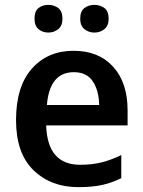

<svg xmlns="http://www.w3.org/2000/svg" viewBox="-20 -760 589 790"><path d="M283 -551Q176 -551 111 -477.5Q46 -404 46 -266Q46 -129 118 -59.5Q190 10 302 10Q360 10 400.5 1Q441 -8 479 -27V-122Q438 -102 398.5 -92Q359 -82 310 -82Q175 -82 170 -244H505V-306Q505 -420 445.5 -485.5Q386 -551 283 -551ZM284 -463Q337 -463 362 -425Q387 -387 388 -328H173Q184 -463 284 -463ZM310 -683Q310 -654 327.5 -640Q345 -626 368 -626Q392 -626 409.5 -640Q427 -654 427 -683Q427 -714 409.5 -727Q392 -740 368 -740Q345 -740 327.5 -727Q310 -714 310 -683ZM122 -683Q122 -654 138.5 -640Q155 -626 179 -626Q202 -626 219.5 -640Q237 -654 237 -683Q237 -714 219.5 -727Q202 -740 179 -740Q155 -740 138.5 -727Q122 -714 122 -683Z"/></svg>

Font: Noto Sans Display Medium
Style: Regular
Weight: 500
Designer: Monotype Design Team
Foundry: Monotype Imaging Inc.
Version: Version 1.900